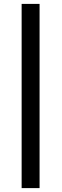

<svg xmlns="http://www.w3.org/2000/svg" viewBox="-20 -730 319 985"><path d="M91 -710H183V235H91Z"/></svg>

Font: Reem Kufi Fun
Style: Regular
Weight: 400
Designer: Khaled Hosny
Version: Version 1.005